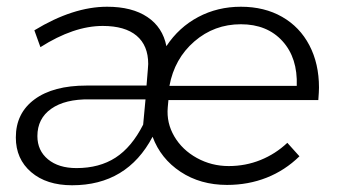

<svg xmlns="http://www.w3.org/2000/svg" viewBox="-20 -547 1007 570"><path d="M27 -139Q27 -211 82.5 -252Q138 -293 237 -293H415L419 -342L420 -357Q420 -412 385.5 -441Q351 -470 285 -470Q199 -470 100 -407L82 -457Q197 -527 298 -527Q372 -527 417.5 -496.5Q463 -466 474 -410Q511 -466 568.5 -496.5Q626 -527 695 -527Q765 -527 817.5 -497Q870 -467 898.5 -412.5Q927 -358 927 -287Q927 -276 925 -250H480L478 -228Q474 -182 497.5 -142Q521 -102 564.5 -78Q608 -54 659 -54Q709 -54 753.5 -72Q798 -90 833 -123L869 -83Q826 -41 771.5 -19.5Q717 2 654 2Q575 2 516 -37Q457 -76 433 -141Q357 3 194 3Q118 3 72.5 -36Q27 -75 27 -139ZM861 -292Q864 -375 818.5 -425Q773 -475 695 -475Q616 -475 557 -424Q498 -373 483 -292ZM405 -177 412 -252H246Q173 -253 132 -224Q91 -195 91 -143Q91 -100 122.5 -74Q154 -48 207 -48Q275 -48 323 -79Q371 -110 405 -177Z"/></svg>

Font: Gontserrat Light
Style: Italic
Weight: 300
Italic angle: -11.3°
Designer: Julieta Ulanovsky
Foundry: Julieta Ulanovsky
Version: Version 6.001